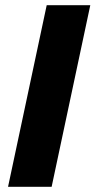

<svg xmlns="http://www.w3.org/2000/svg" viewBox="-20 -720 368 740"><path d="M11 0 160 -700H328L179 0Z"/></svg>

Font: Red Hat Text VF
Style: Italic
Weight: 400
Italic angle: -12°
Designer: Pentagram, MCKL
Foundry: Pentagram, MCKL
Version: Version 1.023